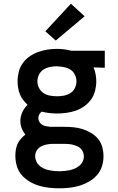

<svg xmlns="http://www.w3.org/2000/svg" viewBox="-20 -794 640 1037"><path d="M300 223Q272 223 244.5 220Q217 217 190.5 209Q164 201 139.5 186.5Q115 172 97 151Q79 130 71 103Q63 76 63 48Q63 31 65.5 14.5Q68 -2 75 -17Q82 -32 93 -44.5Q104 -57 117 -67Q104 -83 97 -101.5Q90 -120 90 -140Q90 -165 100.5 -188Q111 -211 129 -228Q116 -240 105 -254Q94 -268 87.5 -284.5Q81 -301 78 -319Q75 -337 75 -355Q75 -381 81.5 -406.5Q88 -432 103 -453Q118 -474 139.5 -489Q161 -504 185.5 -513Q210 -522 236 -526Q262 -530 288 -530Q305 -530 322.5 -528Q340 -526 356 -522L366 -520H546V-428L485 -430Q493 -412 496.5 -393Q500 -374 500 -355Q500 -329 493.5 -303.5Q487 -278 472 -257Q457 -236 435.5 -220.5Q414 -205 389.5 -196.5Q365 -188 339 -184.5Q313 -181 288 -181Q267 -181 246 -183.5Q225 -186 205 -191Q197 -185 192 -175.5Q187 -166 187 -156Q187 -145 193 -135Q199 -125 209 -119.5Q219 -114 230.5 -112Q242 -110 253 -109Q255 -109 256.5 -109Q258 -109 259 -109Q262 -109 265.5 -109Q269 -109 272 -109H328Q353 -109 378 -106.5Q403 -104 426.5 -96.5Q450 -89 472 -76Q494 -63 510 -43.5Q526 -24 532.5 0.5Q539 25 539 50Q539 78 530.5 104.5Q522 131 503.5 152Q485 173 460.5 187Q436 201 409.5 209Q383 217 355.5 220Q328 223 300 223ZM288 -274Q306 -274 325 -277.5Q344 -281 360 -291Q376 -301 384.5 -318.5Q393 -336 393 -355Q393 -372 385.5 -388.5Q378 -405 364.5 -415Q351 -425 334 -429.5Q317 -434 299 -435L288 -436Q287 -436 287 -436Q287 -436 286 -436Q268 -436 249 -432Q230 -428 214.5 -418Q199 -408 190.5 -390.5Q182 -373 182 -355Q182 -336 191 -318.5Q200 -301 215.5 -291Q231 -281 250 -277.5Q269 -274 288 -274ZM300 131Q315 131 329 129.5Q343 128 357 125Q371 122 384.5 116Q398 110 409 101Q420 92 426.5 78.5Q433 65 433 50Q433 39 428.5 27.5Q424 16 415.5 8Q407 0 396.5 -4.5Q386 -9 374.5 -12Q363 -15 351.5 -16Q340 -17 328 -17H272Q269 -17 266 -17Q263 -17 260 -17Q244 -16 229 -13Q214 -10 200 -2Q186 6 178 19.5Q170 33 170 49Q170 63 175.5 76.5Q181 90 191.5 99.5Q202 109 215.5 115.5Q229 122 243 125Q257 128 271.5 129.5Q286 131 300 131ZM281 -575 225 -625 363 -774 437 -706Z"/></svg>

Font: Zed Mono Semibold Extended
Style: Regular
Weight: 600
Width: 7
Monospace: yes
Designer: Belleve Invis
Foundry: Belleve Invis
Version: Version 1.0.0; ttfautohint (v1.8.4)